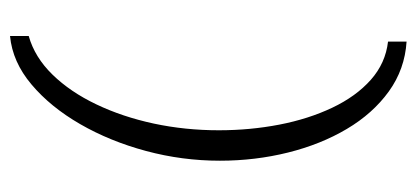

<svg xmlns="http://www.w3.org/2000/svg" viewBox="-243 -463 827 381"><g transform="rotate(-90 170.5 -272.5)"><path d="M278.5 120.8Q223.5 117.3 179.6 85.6Q135.7 53.9 105.1 2.2Q74.5 -49.4 58.3 -114.5Q42.1 -179.6 42.1 -249.6Q42.1 -324.4 61.4 -396.2Q80.7 -467.9 114.7 -526.9Q148.7 -585.9 193.4 -623.5Q238 -661.2 289.5 -666.1V-629Q247.3 -617.1 212.9 -581.8Q178.5 -546.5 153.9 -494.8Q129.2 -443.2 115.8 -380.9Q102.5 -318.6 102.5 -251.7Q102.5 -189.6 113.7 -131.7Q124.9 -73.8 147.3 -26.6Q169.7 20.6 202.7 49.9Q235.7 79.1 278.5 84Z"/></g></svg>

Font: Alumni Sans SC Thin
Style: Regular
Weight: 100
Designer: Robert E. Leuschke
Foundry: Robert E. Leuschke
Version: Version 1.018